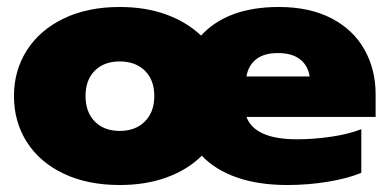

<svg xmlns="http://www.w3.org/2000/svg" viewBox="-20 -515 1116 550"><path d="M1056 -180H686Q710 -116 831 -116Q879 -116 929.5 -123.5Q980 -131 1015 -145V-20Q977 -4 920 5.5Q863 15 803 15Q721 15 659 -6.5Q597 -28 558 -69Q518 -29 458 -7Q398 15 323 15Q231 15 162.5 -17.5Q94 -50 57 -108Q20 -166 20 -240Q20 -313 57 -371Q94 -429 162.5 -462Q231 -495 323 -495Q397 -495 456 -473.5Q515 -452 556 -413Q592 -453 648 -474Q704 -495 779 -495Q867 -495 929.5 -462.5Q992 -430 1024 -373Q1056 -316 1056 -245ZM867 -296Q862 -328 839 -345.5Q816 -363 776 -363Q736 -363 713.5 -345Q691 -327 686 -296ZM422 -240Q422 -286 395 -312.5Q368 -339 323 -339Q278 -339 251.5 -312.5Q225 -286 225 -240Q225 -194 251.5 -167Q278 -140 323 -140Q368 -140 395 -167Q422 -194 422 -240Z"/></svg>

Font: Prompt ExtraBold
Style: Regular
Weight: 800
Designer: Katatrad Team
Foundry: CadsonDemak
Version: Version 1.000